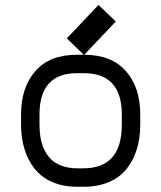

<svg xmlns="http://www.w3.org/2000/svg" viewBox="-20 -729 640 762"><path d="M536.6 -274.4V-234.4Q536.6 -180.7 522.9 -136.5Q509.3 -92.3 482.4 -58.6Q455.6 -24.9 411.9 -6.3Q368.2 12.2 311 12.2H286.1Q230 12.2 186.8 -6.8Q143.6 -25.9 116.9 -59.8Q90.3 -93.8 76.9 -137.9Q63.5 -182.1 63.5 -234.9V-273.9Q63.5 -381.3 120.1 -446.5Q176.8 -511.7 285.2 -511.7H313Q422.4 -511.7 479.5 -447Q536.6 -382.3 536.6 -274.4ZM313 -438.5H285.2Q136.7 -438.5 136.7 -273.9V-234.9Q136.7 -207.5 140.6 -183.8Q144.5 -160.2 155 -137Q165.5 -113.8 181.9 -97.4Q198.2 -81.1 224.9 -71Q251.5 -61 286.1 -61H311Q463.4 -61 463.4 -234.4V-274.4Q463.4 -438.5 313 -438.5ZM313.5 -510.7 245.1 -576.7 371.1 -709.5 439.5 -643.6Z"/></svg>

Font: Anka/Coder
Style: Regular
Weight: 400
Monospace: yes
Version: Version 001.100